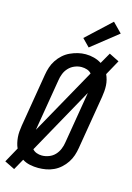

<svg xmlns="http://www.w3.org/2000/svg" viewBox="-153 -1058 815 1185"><g transform="rotate(15 254.5 -466.0)"><path d="M62 53 -3 21 50 -75Q43 -90 39 -107.5Q35 -125 33.5 -143Q32 -161 33.5 -180Q35 -199 38 -217L95 -559Q99 -584 107 -608Q115 -632 129.5 -654Q144 -676 164 -694Q184 -712 208 -723Q232 -734 256.5 -740Q281 -746 306 -746Q334 -746 360 -739Q386 -732 408 -718L448 -788L512 -756L459 -660Q466 -645 470.5 -627.5Q475 -610 476 -592Q477 -574 475.5 -555Q474 -536 471 -518L414 -176Q410 -151 402 -127Q394 -103 379.5 -81Q365 -59 345 -41Q325 -23 301.5 -12Q278 -1 253 3.5Q228 8 203 8Q176 8 149.5 2.5Q123 -3 101 -17ZM129 -216 365 -639Q354 -652 337 -657.5Q320 -663 302 -663Q280 -663 258 -654Q236 -645 220 -628Q204 -611 195.5 -589.5Q187 -568 184 -546ZM205 -72Q227 -72 249.5 -80.5Q272 -89 288 -106Q304 -123 313 -145Q322 -167 325 -189L380 -519L145 -96Q155 -84 171 -78Q187 -72 205 -72ZM312 -791 265 -839 422 -985 481 -925Z"/></g></svg>

Font: Iosevka Slab Medium Oblique
Style: Regular
Weight: 500
Italic angle: -9°
Monospace: yes
Designer: Belleve Invis
Foundry: Belleve Invis
Version: Version 11.1.1; ttfautohint (v1.8.3)